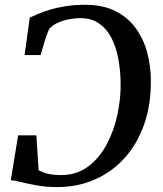

<svg xmlns="http://www.w3.org/2000/svg" viewBox="-20 -771 678 800"><path d="M334.5 -751Q409.5 -751 461.5 -724.5Q513.5 -698 546 -653Q578.5 -608 593.5 -551.5Q608.5 -495 608.5 -435.5Q609.5 -334.5 580.5 -252.5Q551.5 -170.5 498.8 -112.2Q446 -54 374.5 -22.8Q303 8.5 219.5 8.5Q174 8.5 136.8 2Q99.5 -4.5 71 -11.5Q42.5 -18.5 25 -20.5L55.5 -207H131.5L141 -61.5Q150.5 -56.5 162.8 -52Q175 -47.5 192.5 -44.5Q210 -41.5 234.5 -41.5Q299.5 -41.5 347 -77Q394.5 -112.5 425 -170.2Q455.5 -228 469.8 -296Q484 -364 482.5 -428.5Q481.5 -483 472 -531Q462.5 -579 442.8 -616Q423 -653 391.2 -674.2Q359.5 -695.5 314.5 -695.5Q295 -695.5 270.5 -691.2Q246 -687 223 -677.2Q200 -667.5 185 -650.5Q180 -639.5 175.2 -626.5Q170.5 -613.5 166 -599Q161.5 -584.5 157.5 -570Q153.5 -555.5 149.5 -541.5H82.5L104 -697.5Q118.5 -704 139.5 -713.2Q160.5 -722.5 189 -731Q217.5 -739.5 253.5 -745.2Q289.5 -751 334.5 -751Z"/></svg>

Font: Merriweather 36pt Medium
Style: Italic
Weight: 500
Italic angle: -7.8°
Version: Version 2.101